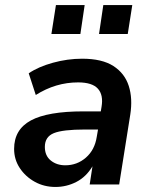

<svg xmlns="http://www.w3.org/2000/svg" viewBox="-20 -732 601 762"><path d="M200 10Q155 10 118 -10.5Q81 -31 58.5 -65Q36 -99 36 -141Q36 -218 102.5 -254Q169 -290 311 -290H380L383 -308Q391 -355 368.5 -380Q346 -405 290 -405Q201 -405 122 -355L94 -441Q132 -467 190 -483Q248 -499 306 -499Q385 -499 430 -470Q475 -441 491 -391Q507 -341 497 -277L453 0H336L347 -72Q322 -30 283 -10Q244 10 200 10ZM239 -76Q286 -76 321 -106.5Q356 -137 364 -189L369 -218H317Q229 -218 193.5 -203.5Q158 -189 158 -149Q158 -114 181.5 -95Q205 -76 239 -76ZM373 -597 390 -712H505L487 -597ZM184 -597 202 -712H316L299 -597Z"/></svg>

Font: Nunito Sans
Style: Bold Italic
Weight: 700
Italic angle: -9°
Designer: Vernon Adams
Foundry: Vernon Adams
Version: Version 3.006; ttfautohint (v1.8.3)